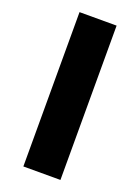

<svg xmlns="http://www.w3.org/2000/svg" viewBox="-142 -808 635 871"><g transform="rotate(20 175.0 -372.5)"><path d="M86 0V-745H265V0Z"/></g></svg>

Font: Noto Sans SC Black
Style: Regular
Weight: 900
Designer: Ryoko NISHIZUKA  (kana, bopomofo & ideographs); Paul D. Hunt (Latin, Greek & Cyrillic); Sandoll Communications , Soo-you
Foundry: Adobe
Version: Version 2.004-H2;hotconv 1.0.118;makeotfexe 2.5.65603